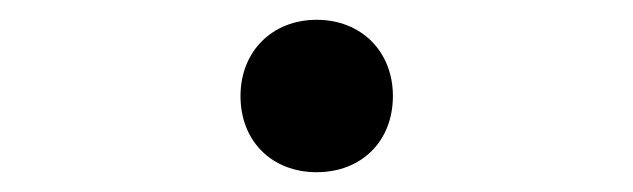

<svg xmlns="http://www.w3.org/2000/svg" viewBox="-20 -164 640 194"><path d="M300 10C345 10 377 -21 377 -67C377 -112 345 -144 300 -144C255 -144 223 -112 223 -67C223 -21 255 10 300 10Z"/></svg>

Font: JetBrains Mono ExtraLight
Style: Regular
Weight: 240
Monospace: yes
Designer: Philipp Nurullin, Konstantin Bulenkov
Foundry: JetBrains
Version: Version 2.305